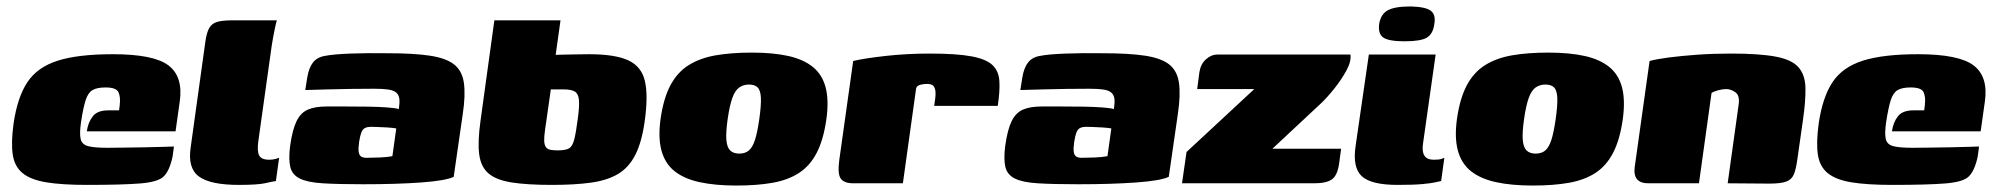

<svg xmlns="http://www.w3.org/2000/svg" viewBox="-20 -568 6183 595"><path d="M250 5Q172 5 123.5 -3Q75 -11 50 -31.5Q25 -52 19.5 -89Q14 -126 22 -185Q34 -267 65 -313.5Q96 -360 159 -380Q222 -400 330 -400Q457 -400 502.5 -365Q548 -330 537 -253L524 -161H249Q253 -189 267.5 -207.5Q282 -226 315 -226H349L351 -242Q354 -268 347 -282.5Q340 -297 307 -297Q281 -297 267 -289Q253 -281 245.5 -258Q238 -235 231 -189Q226 -154 230 -137Q234 -120 253.5 -115Q273 -110 313 -110Q329 -110 361 -110.5Q393 -111 428 -111.5Q463 -112 489 -113Q515 -114 519 -114L516 -91Q514 -74 506.5 -53.5Q499 -33 488 -22Q471 -4 414.5 0.5Q358 5 250 5Z M720 5Q632 5 596.5 -21Q561 -47 571 -112L616 -436Q620 -466 628 -480.5Q636 -495 652.5 -500Q669 -505 700 -505H838Q836 -500 831 -476Q826 -452 822 -426L781 -134Q776 -100 783 -86.5Q790 -73 814 -73Q825 -73 834 -75.5Q843 -78 845 -79L835 -7Q827 -6 803 -0.5Q779 5 720 5Z M1105 3Q1027 3 979.5 0Q932 -3 908.5 -15Q885 -27 879.5 -51Q874 -75 879 -115Q886 -166 899 -192.5Q912 -219 934.5 -228.5Q957 -238 992 -238Q1018 -238 1052.5 -238Q1087 -238 1121 -237.5Q1155 -237 1181 -235Q1207 -233 1216 -230Q1219 -250 1217.5 -262Q1216 -274 1208 -281Q1200 -288 1183.5 -290.5Q1167 -293 1140 -293Q1105 -293 1069 -292.5Q1033 -292 997.5 -291Q962 -290 926 -289L932 -327Q937 -358 950 -374.5Q963 -391 988 -395Q1014 -400 1066.5 -402Q1119 -404 1182 -403Q1262 -403 1312 -395.5Q1362 -388 1387 -368.5Q1412 -349 1417.5 -311.5Q1423 -274 1414 -214L1386 -20Q1361 -8 1285 -2.5Q1209 3 1105 3ZM1116 -79Q1135 -79 1157.5 -80Q1180 -81 1196 -84L1208 -170Q1197 -172 1180.5 -173Q1164 -174 1149.5 -174.5Q1135 -175 1129 -175Q1119 -175 1111.5 -171.5Q1104 -168 1100 -158Q1096 -148 1093 -129Q1090 -109 1091.5 -98Q1093 -87 1099 -83Q1105 -79 1116 -79Z M1691 5Q1614 5 1566 -2.5Q1518 -10 1494 -30.5Q1470 -51 1465 -90Q1460 -129 1469 -193L1512 -505H1717L1702 -398Q1709 -398 1719 -398.5Q1729 -399 1741.5 -399Q1754 -399 1770 -399.5Q1786 -400 1805 -400Q1886 -400 1927 -381Q1968 -362 1978.5 -317Q1989 -272 1978 -193Q1969 -128 1949 -88.5Q1929 -49 1895.5 -29Q1862 -9 1811.5 -2Q1761 5 1691 5ZM1708 -102Q1732 -102 1743 -108Q1754 -114 1759.5 -135.5Q1765 -157 1771 -203Q1776 -241 1774 -259.5Q1772 -278 1761 -284.5Q1750 -291 1726 -291Q1721 -291 1716 -291Q1711 -291 1706.5 -291Q1702 -291 1697 -291Q1692 -291 1687 -291L1669 -165Q1666 -144 1666.5 -131.5Q1667 -119 1671.5 -112.5Q1676 -106 1685 -104Q1694 -102 1708 -102Z M2262 7Q2196 7 2148 -3.5Q2100 -14 2070.5 -37.5Q2041 -61 2030 -101Q2019 -141 2027 -199Q2036 -263 2057.5 -303.5Q2079 -344 2114 -366Q2149 -388 2197.5 -396.5Q2246 -405 2310 -405Q2376 -405 2423 -394.5Q2470 -384 2499 -360.5Q2528 -337 2538.5 -297.5Q2549 -258 2541 -199Q2532 -135 2511 -94.5Q2490 -54 2456 -32Q2422 -10 2374 -1.5Q2326 7 2262 7ZM2271 -92Q2289 -92 2300.5 -101.5Q2312 -111 2319.5 -134Q2327 -157 2333 -199Q2339 -241 2338 -264.5Q2337 -288 2328 -297Q2319 -306 2301 -306Q2284 -306 2271 -297Q2258 -288 2249.5 -264.5Q2241 -241 2235 -199Q2229 -157 2231 -134Q2233 -111 2243 -101.5Q2253 -92 2271 -92Z M2778 0H2624Q2596 0 2585.5 -14.5Q2575 -29 2581 -73L2624 -379Q2657 -387 2723 -394.5Q2789 -402 2862 -402Q2944 -402 2990 -393.5Q3036 -385 3055.5 -366.5Q3075 -348 3077 -317Q3079 -286 3072 -240H2875L2877 -254Q2881 -279 2878 -290.5Q2875 -302 2868.5 -305Q2862 -308 2853 -308Q2841 -308 2831 -305Q2821 -302 2819 -294Z M3321 3Q3243 3 3195.5 0Q3148 -3 3124.5 -15Q3101 -27 3095.5 -51Q3090 -75 3095 -115Q3102 -166 3115 -192.5Q3128 -219 3150.5 -228.5Q3173 -238 3208 -238Q3234 -238 3268.5 -238Q3303 -238 3337 -237.5Q3371 -237 3397 -235Q3423 -233 3432 -230Q3435 -250 3433.5 -262Q3432 -274 3424 -281Q3416 -288 3399.5 -290.5Q3383 -293 3356 -293Q3321 -293 3285 -292.5Q3249 -292 3213.5 -291Q3178 -290 3142 -289L3148 -327Q3153 -358 3166 -374.5Q3179 -391 3204 -395Q3230 -400 3282.5 -402Q3335 -404 3398 -403Q3478 -403 3528 -395.5Q3578 -388 3603 -368.5Q3628 -349 3633.5 -311.5Q3639 -274 3630 -214L3602 -20Q3577 -8 3501 -2.5Q3425 3 3321 3ZM3332 -79Q3351 -79 3373.5 -80Q3396 -81 3412 -84L3424 -170Q3413 -172 3396.5 -173Q3380 -174 3365.5 -174.5Q3351 -175 3345 -175Q3335 -175 3327.5 -171.5Q3320 -168 3316 -158Q3312 -148 3309 -129Q3306 -109 3307.5 -98Q3309 -87 3315 -83Q3321 -79 3332 -79Z M3923 -107H4136L4130 -62Q4125 -25 4108 -12.5Q4091 0 4053 0H3643L3657 -97L3867 -292H3690L3697 -345Q3701 -370 3717.5 -384.5Q3734 -399 3752 -399H4165Q4168 -378 4152.5 -349.5Q4137 -321 4115 -293.5Q4093 -266 4074 -248Z M4311 5Q4229 5 4200 -22Q4171 -49 4181 -116L4222 -399H4429L4390 -124Q4386 -99 4394 -86Q4402 -73 4423 -73Q4440 -73 4447 -75.5Q4454 -78 4456 -79L4446 -7Q4441 -6 4428 -3Q4415 0 4387.5 2.5Q4360 5 4311 5ZM4333 -440Q4284 -440 4267 -451.5Q4250 -463 4254 -494Q4259 -524 4280.5 -536Q4302 -548 4351 -548Q4397 -547 4413.5 -535Q4430 -523 4425 -494Q4421 -463 4402 -451.5Q4383 -440 4333 -440Z M4730 7Q4664 7 4616 -3.5Q4568 -14 4538.5 -37.5Q4509 -61 4498 -101Q4487 -141 4495 -199Q4504 -263 4525.5 -303.5Q4547 -344 4582 -366Q4617 -388 4665.5 -396.5Q4714 -405 4778 -405Q4844 -405 4891 -394.5Q4938 -384 4967 -360.5Q4996 -337 5006.5 -297.5Q5017 -258 5009 -199Q5000 -135 4979 -94.5Q4958 -54 4924 -32Q4890 -10 4842 -1.5Q4794 7 4730 7ZM4739 -92Q4757 -92 4768.5 -101.5Q4780 -111 4787.5 -134Q4795 -157 4801 -199Q4807 -241 4806 -264.5Q4805 -288 4796 -297Q4787 -306 4769 -306Q4752 -306 4739 -297Q4726 -288 4717.5 -264.5Q4709 -241 4703 -199Q4697 -157 4699 -134Q4701 -111 4711 -101.5Q4721 -92 4739 -92Z M5088 0Q5039 0 5046 -51L5092 -379Q5114 -385 5152.5 -390Q5191 -395 5240.5 -398.5Q5290 -402 5343 -402Q5433 -402 5483 -392.5Q5533 -383 5553.5 -359.5Q5574 -336 5575 -296Q5576 -256 5567 -194L5550 -75Q5546 -45 5539.5 -28.5Q5533 -12 5516 -5.5Q5499 1 5463 1L5334 0L5368 -244Q5372 -272 5358 -282Q5344 -292 5329 -292Q5319 -292 5305.5 -288.5Q5292 -285 5284 -280L5245 0Z M5844 5Q5766 5 5717.5 -3Q5669 -11 5644 -31.5Q5619 -52 5613.5 -89Q5608 -126 5616 -185Q5628 -267 5659 -313.5Q5690 -360 5753 -380Q5816 -400 5924 -400Q6051 -400 6096.5 -365Q6142 -330 6131 -253L6118 -161H5843Q5847 -189 5861.5 -207.5Q5876 -226 5909 -226H5943L5945 -242Q5948 -268 5941 -282.5Q5934 -297 5901 -297Q5875 -297 5861 -289Q5847 -281 5839.5 -258Q5832 -235 5825 -189Q5820 -154 5824 -137Q5828 -120 5847.5 -115Q5867 -110 5907 -110Q5923 -110 5955 -110.5Q5987 -111 6022 -111.5Q6057 -112 6083 -113Q6109 -114 6113 -114L6110 -91Q6108 -74 6100.5 -53.5Q6093 -33 6082 -22Q6065 -4 6008.5 0.5Q5952 5 5844 5Z"/></svg>

Font: Genos Black
Style: Italic
Weight: 900
Italic angle: -8°
Version: Version 1.010